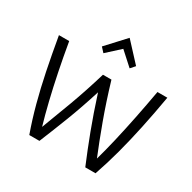

<svg xmlns="http://www.w3.org/2000/svg" viewBox="-195 -1116 1314 1313"><g transform="rotate(30 462.0 -459.5)"><path d="M200 0Q164 -101 135.5 -207.5Q107 -314 82.5 -434Q58 -554 34 -693H115Q134 -581 156 -472.5Q178 -364 201.5 -267Q225 -170 248 -92Q290 -201 337.5 -329.5Q385 -458 430 -609H497Q542 -458 589.5 -328.5Q637 -199 681 -92Q703 -169 725.5 -265.5Q748 -362 770 -471Q792 -580 812 -693H890Q866 -554 840.5 -434Q815 -314 786.5 -207.5Q758 -101 723 0H642Q595 -112 551 -228.5Q507 -345 461 -488Q416 -345 371 -228.5Q326 -112 280 0ZM359 -738 327 -773 462 -919 597 -773 566 -738 462 -832Z"/></g></svg>

Font: Ubuntu Sans
Style: Regular
Weight: 400
Designer: Dalton Maag Ltd
Foundry: Dalton Maag Ltd
Version: Version 1.006; ttfautohint (v1.8.4.7-5d5b)